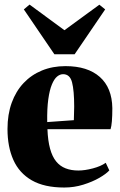

<svg xmlns="http://www.w3.org/2000/svg" viewBox="-20 -826 536 858"><path d="M267 12Q178 12 122 -20.2Q66 -52.5 39.8 -111.2Q13.5 -170 13.5 -249.5Q13.5 -314.5 32.2 -366.5Q51 -418.5 85.5 -455Q120 -491.5 167.5 -511Q215 -530.5 272.5 -530.5Q371.5 -530.5 426 -482.2Q480.5 -434 482 -343Q482 -308.5 480 -284.5Q478 -260.5 474 -248.5H192Q194 -197 203.8 -161.5Q213.5 -126 230.8 -104.8Q248 -83.5 273 -73.8Q298 -64 330 -64Q359 -64 395 -73.5Q431 -83 452.5 -98.5L468.5 -64.5Q454.5 -49 423.8 -31.2Q393 -13.5 352.2 -0.8Q311.5 12 267 12ZM191 -280.5 310 -289Q310.5 -305 310.8 -319.2Q311 -333.5 311.5 -349.5Q311.5 -421.5 302 -458Q292.5 -494.5 262 -494.5Q248 -494.5 235 -483.8Q222 -473 211.8 -448.2Q201.5 -423.5 195.8 -382.5Q190 -341.5 191 -280.5ZM223 -583.5 86.5 -784 112 -805.5 268 -691 424 -805 450 -784 313.5 -583.5Z"/></svg>

Font: Merriweather 120pt Black
Style: Regular
Weight: 900
Designer: Eben Sorkin
Foundry: Eben Sorkin
Version: Version 2.100